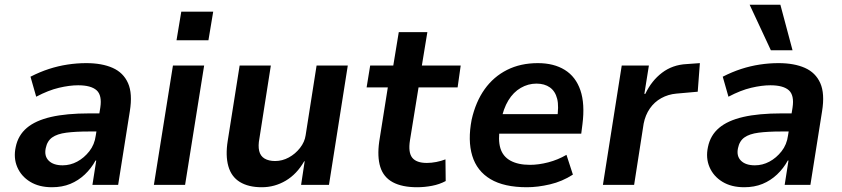

<svg xmlns="http://www.w3.org/2000/svg" viewBox="-20 -776 3536 806"><path d="M198 10Q144 10 106.5 -13Q69 -36 52.5 -74.5Q36 -113 46 -159Q56 -208 92.5 -239Q129 -270 194 -285Q259 -300 355 -300H415L405 -224H353Q297 -224 258.5 -219Q220 -214 199 -199Q178 -184 172 -154Q165 -121 184.5 -101.5Q204 -82 243 -82Q275 -82 304 -97.5Q333 -113 355 -141Q377 -169 382 -207L401 -324Q409 -376 385.5 -397Q362 -418 308 -418Q272 -418 227.5 -407.5Q183 -397 132 -370L108 -454Q147 -474 185.5 -486.5Q224 -499 263.5 -505Q303 -511 342 -511Q408 -511 453 -491Q498 -471 517.5 -427Q537 -383 525 -309L476 0H368L384 -102H381Q363 -69 336 -43.5Q309 -18 275 -4Q241 10 198 10Z M721 -607 741 -727H875L855 -607ZM626 0 706 -501H837L757 0Z M1079 10Q1023 10 987 -12Q951 -34 938.5 -78.5Q926 -123 936 -185L986 -501H1117L1069 -195Q1063 -164 1068 -142.5Q1073 -121 1090.5 -110.5Q1108 -100 1135 -100Q1165 -100 1192.5 -115Q1220 -130 1239.5 -155Q1259 -180 1263 -208L1309 -501H1440L1361 0H1244L1259 -99H1257Q1226 -45 1179.5 -17.5Q1133 10 1079 10Z M1731 10Q1668 10 1629 -11Q1590 -32 1576.5 -75Q1563 -118 1572 -182L1608 -409H1519L1534 -501H1631L1654 -641H1774L1751 -501H1914L1901 -409H1737L1701 -187Q1693 -136 1710.5 -114Q1728 -92 1772 -92Q1791 -92 1811.5 -96Q1832 -100 1850 -107L1851 -16Q1825 -2 1793.5 4Q1762 10 1731 10Z M2192 10Q2096 10 2039 -24Q1982 -58 1962.5 -122Q1943 -186 1960 -274Q1977 -349 2014.5 -401.5Q2052 -454 2108.5 -482.5Q2165 -511 2238 -511Q2305 -511 2351 -482.5Q2397 -454 2416.5 -397Q2436 -340 2425 -254L2420 -215H2055L2068 -297H2337L2318 -275Q2327 -329 2319 -361Q2311 -393 2288.5 -409Q2266 -425 2232 -425Q2197 -425 2166 -407Q2135 -389 2114 -354.5Q2093 -320 2083 -268L2079 -244Q2070 -189 2080.5 -154Q2091 -119 2123 -101.5Q2155 -84 2205 -84Q2241 -84 2281.5 -94.5Q2322 -105 2358 -126L2385 -43Q2340 -14 2288.5 -2Q2237 10 2192 10Z M2511 0 2590 -501H2704L2685 -382H2689Q2715 -437 2759 -470.5Q2803 -504 2862 -507L2918 -511L2909 -391L2819 -383Q2785 -380 2756 -364Q2727 -348 2708 -320.5Q2689 -293 2682 -257L2642 0Z M3104 10Q3050 10 3012.5 -13Q2975 -36 2958.5 -74.5Q2942 -113 2952 -159Q2962 -208 2998.5 -239Q3035 -270 3100 -285Q3165 -300 3261 -300H3321L3311 -224H3259Q3203 -224 3164.5 -219Q3126 -214 3105 -199Q3084 -184 3078 -154Q3071 -121 3090.5 -101.5Q3110 -82 3149 -82Q3181 -82 3210 -97.5Q3239 -113 3261 -141Q3283 -169 3288 -207L3307 -324Q3315 -376 3291.5 -397Q3268 -418 3214 -418Q3178 -418 3133.5 -407.5Q3089 -397 3038 -370L3014 -454Q3053 -474 3091.5 -486.5Q3130 -499 3169.5 -505Q3209 -511 3248 -511Q3314 -511 3359 -491Q3404 -471 3423.5 -427Q3443 -383 3431 -309L3382 0H3274L3290 -102H3287Q3269 -69 3242 -43.5Q3215 -18 3181 -4Q3147 10 3104 10ZM3216 -565 3127 -756H3256L3307 -565Z"/></svg>

Font: Nunito Sans 7pt SemiCondensed
Style: Bold Italic
Weight: 700
Width: 4
Italic angle: -9°
Designer: Vernon Adams
Foundry: Vernon Adams
Version: Version 3.101;gftools[0.9.27]